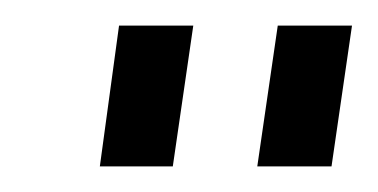

<svg xmlns="http://www.w3.org/2000/svg" viewBox="-20 -742 295 150"><path d="M131 -722 115 -612H58L73 -722ZM255 -722 239 -612H181L197 -722Z"/></svg>

Font: Pathway Extreme Condensed Thin
Style: Italic
Weight: 250
Width: 3
Italic angle: -8°
Version: Version 1.001;gftools[0.9.26]